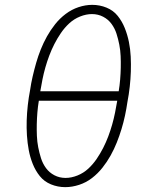

<svg xmlns="http://www.w3.org/2000/svg" viewBox="-20 -763 640 791"><path d="M249 8Q218 8 190 -3.5Q162 -15 144 -37.5Q126 -60 115 -87.5Q104 -115 98.5 -144.5Q93 -174 91 -205Q89 -236 90 -267Q91 -298 94.5 -329.5Q98 -361 104 -392Q108 -420 114.5 -448Q121 -476 129 -504Q137 -532 148 -559.5Q159 -587 173.5 -613Q188 -639 207 -663Q226 -687 250.5 -705.5Q275 -724 303.5 -733.5Q332 -743 360 -743Q391 -743 419 -731.5Q447 -720 465 -697.5Q483 -675 494 -647.5Q505 -620 511 -590.5Q517 -561 518.5 -530Q520 -499 519 -468Q518 -437 514.5 -405.5Q511 -374 505 -343Q501 -315 495 -287Q489 -259 480.5 -231Q472 -203 461 -175.5Q450 -148 435.5 -122Q421 -96 402 -72Q383 -48 359 -29.5Q335 -11 306 -1.5Q277 8 249 8ZM146 -387H469Q473 -411 475 -435.5Q477 -460 477.5 -484Q478 -508 477 -532Q476 -556 471.5 -579Q467 -602 460 -624Q453 -646 439.5 -664.5Q426 -683 405 -694Q384 -705 359 -705Q335 -705 310 -695Q285 -685 265.5 -667Q246 -649 231 -627Q216 -605 204 -581.5Q192 -558 183 -534Q174 -510 167 -485.5Q160 -461 155 -436Q150 -411 146 -387ZM250 -30Q274 -30 299 -40Q324 -50 343.5 -68Q363 -86 378 -108Q393 -130 405 -153.5Q417 -177 426 -201Q435 -225 442 -249.5Q449 -274 454 -299Q459 -324 463 -348H140Q136 -324 134 -299.5Q132 -275 131.5 -251Q131 -227 132 -203Q133 -179 137.5 -156Q142 -133 149 -111Q156 -89 169.5 -70.5Q183 -52 204 -41Q225 -30 250 -30Z"/></svg>

Font: Iosevka XLt Ex Obl
Style: Regular
Weight: 200
Width: 7
Italic angle: -9°
Monospace: yes
Designer: Belleve Invis
Foundry: Belleve Invis
Version: Version 32.5.0; ttfautohint (v1.8.4)